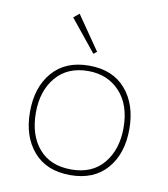

<svg xmlns="http://www.w3.org/2000/svg" viewBox="-78 -733 705 807"><g transform="rotate(10 275.0 -329.5)"><path d="M275 8Q174 8 118.5 -56Q63 -120 63 -225Q63 -330 118.5 -394.5Q174 -459 275 -459Q376 -459 431.5 -394.5Q487 -330 487 -225Q487 -120 431.5 -56Q376 8 275 8ZM275 -16Q365 -16 413.5 -75Q462 -134 462 -226Q462 -324 410 -380Q358 -436 275 -436Q187 -436 137.5 -377.5Q88 -319 88 -226Q88 -130 137 -73Q186 -16 275 -16ZM283 -511 173 -647 197 -667 297 -522Z"/></g></svg>

Font: Inconsolata SemiExpanded ExtraLight
Style: Regular
Weight: 200
Width: 6
Monospace: yes
Designer: Raph Levien, Cyreal, Brenton Simpson
Foundry: Raph Levien, Cyreal, Google
Version: Version 3.001; ttfautohint (v1.8.2.53-6de2)